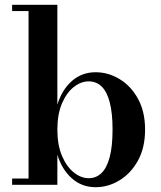

<svg xmlns="http://www.w3.org/2000/svg" viewBox="-20 -770 670 800"><path d="M378.5 10Q321 10 279.5 -26.8Q238 -63.5 219 -125.5V0H30.5V-26H99V-724H30.5V-750H219V-334Q238 -396 279.5 -432.5Q321 -469 378.5 -469Q431 -469 478.2 -440.5Q525.5 -412 555 -358.5Q584.5 -305 584.5 -230Q584.5 -155 555 -101.2Q525.5 -47.5 478.2 -18.8Q431 10 378.5 10ZM349.5 -27.5Q381 -27.5 403.2 -49.2Q425.5 -71 437.2 -116Q449 -161 449 -230Q449 -299 437.2 -343.8Q425.5 -388.5 403.2 -409.8Q381 -431 349.5 -431Q317.5 -431 287.5 -407.5Q257.5 -384 238.2 -339Q219 -294 219 -230Q219 -166 238.2 -120.8Q257.5 -75.5 287.5 -51.5Q317.5 -27.5 349.5 -27.5Z"/></svg>

Font: Bodoni Moda SC 9pt SemiBold
Style: Regular
Weight: 600
Designer: Owen Earl
Foundry: indestructible type
Version: Version 2.005